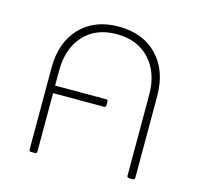

<svg xmlns="http://www.w3.org/2000/svg" viewBox="-86 -645 771 737"><g transform="rotate(15 300.0 -276.0)"><path d="M98 0Q90 0 90 -8V-332Q90 -433 146.5 -492.5Q203 -552 299 -552Q396 -552 453 -492.5Q510 -433 510 -332V-8Q510 0 502 0H487Q479 0 479 -8V-329Q479 -417 430.5 -469.5Q382 -522 299 -522Q217 -522 169 -470Q121 -418 121 -329V-270H323Q331 -270 331 -262V-248Q331 -240 323 -240H121V-8Q121 0 113 0Z"/></g></svg>

Font: LINE Seed Sans TH App Thin
Style: Regular
Weight: 250
Designer: Dalton Maag Ltd | Thai characters by Cadson Demak Co.,Ltd.
Foundry: Dalton Maag Ltd
Version: Version 1.003